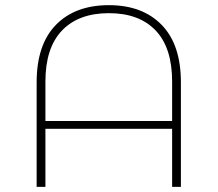

<svg xmlns="http://www.w3.org/2000/svg" viewBox="-20 -724 843 744"><path d="M681 -405V0H647V-225H156V0H122V-405Q122 -551 196.5 -627.5Q271 -704 402 -704Q532 -704 606.5 -627.5Q681 -551 681 -405ZM647 -255V-408Q647 -539 583 -606Q519 -673 402 -673Q285 -673 220.5 -606Q156 -539 156 -408V-255Z"/></svg>

Font: Montserrat Alternates ExLight
Style: Regular
Weight: 275
Designer: Julieta Ulanovsky
Foundry: Julieta Ulanovsky
Version: Version 7.200